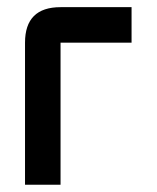

<svg xmlns="http://www.w3.org/2000/svg" viewBox="-20 -508 431 528"><path d="M146.5 -488.3H341.8V-390.6H146.5V0H48.8V-390.6Q48.8 -488.3 146.5 -488.3Z"/></svg>

Font: BabelStone Runic Long Branch
Style: Regular
Weight: 400
Designer: Andrew West
Foundry: BabelStone
Version: Version 3.002 March 14, 2022